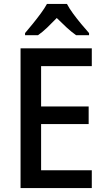

<svg xmlns="http://www.w3.org/2000/svg" viewBox="-20 -961 541 981"><path d="M449 0H85V-714H449V-623H190V-417H433V-327H190V-91H449ZM322 -941Q334 -918 353.5 -891.5Q373 -865 395 -838.5Q417 -812 435 -792V-781H369Q345 -798 320.5 -820.5Q296 -843 270 -869Q245 -843 221 -820Q197 -797 174 -781H108V-792Q126 -813 147.5 -839.5Q169 -866 188.5 -892.5Q208 -919 220 -941Z"/></svg>

Font: Noto Sans Lao UI SemCond Med
Style: Regular
Weight: 500
Width: 4
Designer: Monotype Design Team
Foundry: Monotype Imaging Inc.
Version: Version 2.000; ttfautohint (v1.8.4.7-5d5b)